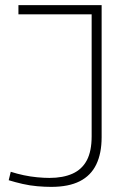

<svg xmlns="http://www.w3.org/2000/svg" viewBox="-20 -720 482 750"><path d="M14 -16 22 -49Q47 -41 73 -35.5Q99 -30 125.5 -27.5Q152 -25 173 -25Q226 -25 263 -41.5Q300 -58 319 -93.5Q338 -129 338 -188V-664H52V-700H377V-184Q377 -121 356 -77.5Q335 -34 291.5 -12Q248 10 180 10Q155 10 126 7.5Q97 5 68.5 -1.5Q40 -8 14 -16Z"/></svg>

Font: Georama ExtraCondensed Thin ExtraLight
Style: Regular
Weight: 250
Version: Version 1.001